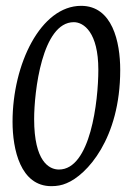

<svg xmlns="http://www.w3.org/2000/svg" viewBox="-20 -623 441 658"><path d="M182 -42C148 -42 97 -70 97 -215C97 -308 124 -547 233 -547C267 -547 317 -512 317 -384C317 -276 290 -42 182 -42ZM258 -603C120 -603 23 -404 23 -206C23 -111 50 15 156 15C175 15 192 12 208 5C277 -23 392 -147 392 -383C392 -480 365 -603 258 -603Z"/></svg>

Font: Temporarium
Style: Italic
Weight: 400
Italic angle: -7°
Version: Version 1.1